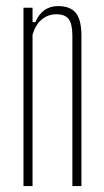

<svg xmlns="http://www.w3.org/2000/svg" viewBox="-20 -626 351 646"><path d="M59 0V-600H89.5V-551.5H99Q110 -577.5 129 -591.5Q148 -605.5 175.5 -605.5Q216 -605.5 234.8 -583Q253.5 -560.5 254 -508V0H223.5V-509Q223 -546.5 210.8 -562.2Q198.5 -578 170 -578Q141.5 -578 120.5 -560.5Q99.5 -543 89.5 -509.5V0Z"/></svg>

Font: Big Shoulders Display Thin ExtraLight
Style: Regular
Weight: 250
Version: Version 2.002